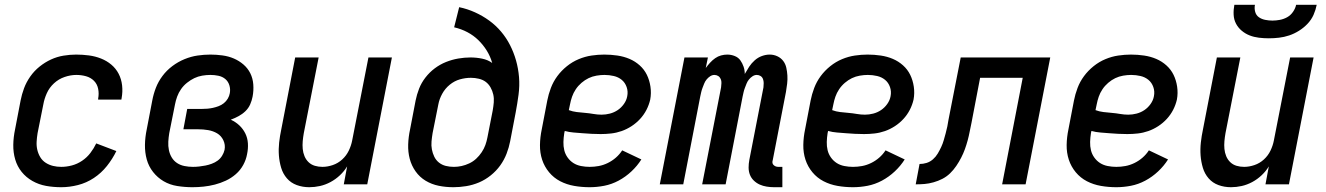

<svg xmlns="http://www.w3.org/2000/svg" viewBox="-20 -770 5540 802"><path d="M236 12Q203 12 172.5 6.5Q142 1 115.5 -14Q89 -29 70.5 -52Q52 -75 43.5 -104Q35 -133 35.5 -165Q36 -197 43 -230L66 -350Q71 -376 80.5 -401.5Q90 -427 106.5 -450.5Q123 -474 145.5 -492Q168 -510 193 -521.5Q218 -533 245 -537.5Q272 -542 298 -542Q325 -542 351.5 -538.5Q378 -535 402 -525.5Q426 -516 445 -500Q464 -484 475.5 -462Q487 -440 490 -413.5Q493 -387 488 -360L487 -354H390V-358Q394 -379 390 -399Q386 -419 372.5 -432.5Q359 -446 339.5 -451.5Q320 -457 299 -457Q275 -457 250 -448.5Q225 -440 205.5 -422Q186 -404 175.5 -380.5Q165 -357 161 -334L137 -214Q134 -196 133 -178Q132 -160 136 -143.5Q140 -127 148.5 -113Q157 -99 171 -90Q185 -81 201.5 -77Q218 -73 236 -73Q258 -73 280.5 -79Q303 -85 323 -98.5Q343 -112 357.5 -131Q372 -150 382 -171L466 -139Q450 -106 426.5 -76.5Q403 -47 372 -26.5Q341 -6 305.5 3Q270 12 236 12Z M784 12Q752 12 720.5 7Q689 2 663.5 -13Q638 -28 619.5 -51.5Q601 -75 593 -104Q585 -133 585.5 -165Q586 -197 593 -230L616 -350Q621 -377 631 -403Q641 -429 658.5 -452.5Q676 -476 700 -494Q724 -512 751 -523Q778 -534 805 -538Q832 -542 859 -542Q884 -542 909.5 -538.5Q935 -535 957 -525.5Q979 -516 997 -500.5Q1015 -485 1025.5 -464Q1036 -443 1038 -417.5Q1040 -392 1035 -366Q1032 -350 1025 -334Q1018 -318 1005 -305.5Q992 -293 976 -284.5Q960 -276 944 -270Q964 -261 979.5 -246.5Q995 -232 1004.5 -213Q1014 -194 1015.5 -171.5Q1017 -149 1012 -126Q1008 -103 996 -81Q984 -59 965 -42.5Q946 -26 923.5 -15.5Q901 -5 877.5 1Q854 7 830.5 9.5Q807 12 784 12ZM786 -73Q799 -73 812 -74.5Q825 -76 838 -78.5Q851 -81 864.5 -86Q878 -91 889 -99Q900 -107 907.5 -119Q915 -131 918 -144Q922 -165 913 -184Q904 -203 887 -213Q870 -223 849.5 -226.5Q829 -230 807 -230H746L762 -315H823Q835 -315 846.5 -316Q858 -317 869.5 -319.5Q881 -322 893 -326.5Q905 -331 915 -339Q925 -347 931.5 -358Q938 -369 940 -381Q943 -398 938 -414Q933 -430 921 -440Q909 -450 892.5 -453.5Q876 -457 859 -457Q842 -457 824.5 -454Q807 -451 791.5 -443.5Q776 -436 761.5 -424.5Q747 -413 736.5 -398Q726 -383 720 -366.5Q714 -350 711 -334L687 -214Q684 -196 683 -178Q682 -160 685.5 -143Q689 -126 697.5 -112Q706 -98 719.5 -89Q733 -80 750.5 -76.5Q768 -73 786 -73Z M1272 12Q1244 12 1219.5 3Q1195 -6 1178.5 -25Q1162 -44 1154.5 -69Q1147 -94 1145 -120.5Q1143 -147 1146 -174.5Q1149 -202 1155 -230L1213 -530H1311L1249 -214Q1246 -197 1244.5 -180.5Q1243 -164 1244.5 -148Q1246 -132 1252 -117.5Q1258 -103 1269 -92.5Q1280 -82 1295 -77.5Q1310 -73 1327 -73Q1348 -73 1370 -80.5Q1392 -88 1409.5 -104Q1427 -120 1437 -141Q1447 -162 1451 -183L1519 -530H1617L1514 0H1416L1430 -75Q1418 -55 1400 -38Q1382 -21 1360.5 -9.5Q1339 2 1316.5 7Q1294 12 1272 12Z M1874 12Q1842 12 1812.5 6Q1783 0 1758 -15Q1733 -30 1716 -54Q1699 -78 1691.5 -106.5Q1684 -135 1685 -166.5Q1686 -198 1693 -230L1716 -350Q1721 -375 1730.5 -399.5Q1740 -424 1757 -446Q1774 -468 1796 -484.5Q1818 -501 1843 -511Q1868 -521 1894 -525.5Q1920 -530 1945 -530Q1970 -530 1994 -525Q2018 -520 2036 -507Q2028 -535 2013 -559Q1998 -583 1978 -602.5Q1958 -622 1932.5 -635.5Q1907 -649 1877 -656L1898 -740Q1932 -733 1964 -718.5Q1996 -704 2023.5 -684Q2051 -664 2073 -638Q2095 -612 2110.5 -581.5Q2126 -551 2135.5 -517.5Q2145 -484 2148 -448Q2151 -412 2146 -374.5Q2141 -337 2134 -300L2111 -180Q2106 -154 2096 -128Q2086 -102 2069.5 -79Q2053 -56 2030 -37.5Q2007 -19 1981 -8Q1955 3 1927.5 7.5Q1900 12 1874 12ZM1876 -73Q1892 -73 1908 -76.5Q1924 -80 1940 -87.5Q1956 -95 1969 -107Q1982 -119 1992 -134Q2002 -149 2007.5 -164.5Q2013 -180 2016 -196L2038 -308Q2041 -325 2042.5 -342Q2044 -359 2040.5 -375Q2037 -391 2029 -405Q2021 -419 2009 -428Q1997 -437 1980.5 -441Q1964 -445 1947 -445Q1924 -445 1901 -438.5Q1878 -432 1858.5 -416Q1839 -400 1827 -378Q1815 -356 1811 -334L1787 -214Q1784 -196 1782.5 -179Q1781 -162 1784 -146Q1787 -130 1794 -115.5Q1801 -101 1813.5 -91Q1826 -81 1842 -77Q1858 -73 1876 -73Z M2443 12Q2410 12 2378.5 6.5Q2347 1 2320 -13Q2293 -27 2273.5 -50.5Q2254 -74 2244.5 -103Q2235 -132 2235.5 -164.5Q2236 -197 2243 -230L2266 -350Q2271 -376 2281 -402.5Q2291 -429 2308 -452Q2325 -475 2348 -493.5Q2371 -512 2397.5 -523Q2424 -534 2451 -538Q2478 -542 2504 -542Q2532 -542 2559 -538Q2586 -534 2609.5 -524Q2633 -514 2652 -497Q2671 -480 2682 -457.5Q2693 -435 2697 -408Q2701 -381 2696 -354Q2691 -332 2680.5 -311.5Q2670 -291 2654 -273.5Q2638 -256 2618 -243Q2598 -230 2576.5 -222.5Q2555 -215 2533 -212.5Q2511 -210 2489 -210Q2470 -210 2451 -211Q2432 -212 2413.5 -213.5Q2395 -215 2376 -216.5Q2357 -218 2339 -223L2337 -214Q2334 -195 2333.5 -177Q2333 -159 2337 -142.5Q2341 -126 2351 -112Q2361 -98 2375 -89Q2389 -80 2407 -76.5Q2425 -73 2443 -73Q2462 -73 2481 -76.5Q2500 -80 2518.5 -89Q2537 -98 2552.5 -111.5Q2568 -125 2579 -142L2659 -104Q2642 -77 2617.5 -54Q2593 -31 2564 -15.5Q2535 0 2504 6Q2473 12 2443 12ZM2493 -291Q2510 -291 2527.5 -295.5Q2545 -300 2560 -310Q2575 -320 2586 -335.5Q2597 -351 2600 -368Q2604 -388 2597.5 -406.5Q2591 -425 2577 -436.5Q2563 -448 2544 -452.5Q2525 -457 2505 -457Q2489 -457 2471.5 -454Q2454 -451 2438.5 -443.5Q2423 -436 2409 -424Q2395 -412 2385 -397Q2375 -382 2369.5 -366Q2364 -350 2361 -334L2356 -310Q2372 -304 2389 -302Q2406 -300 2424 -298.5Q2442 -297 2459 -294Q2476 -291 2493 -291Z M3248 12H3214Q3198 12 3182.5 9.5Q3167 7 3153.5 1Q3140 -5 3129 -15.5Q3118 -26 3112.5 -40Q3107 -54 3107 -70Q3107 -86 3110 -102L3169 -405Q3170 -414 3170 -423Q3170 -432 3167 -440Q3164 -448 3157 -452.5Q3150 -457 3141 -457Q3132 -457 3123.5 -451.5Q3115 -446 3108.5 -438Q3102 -430 3098.5 -421Q3095 -412 3091.5 -403Q3088 -394 3086 -385Q3084 -376 3082 -367L3011 0H2913L2992 -405Q2993 -414 2993.5 -423Q2994 -432 2990.5 -440Q2987 -448 2980 -452.5Q2973 -457 2964 -457Q2955 -457 2946.5 -451.5Q2938 -446 2931.5 -438Q2925 -430 2921.5 -421Q2918 -412 2914.5 -403Q2911 -394 2909 -385Q2907 -376 2905 -367L2834 0H2736L2839 -530H2937L2928 -486Q2936 -497 2946 -508Q2956 -519 2967.5 -527Q2979 -535 2992 -538.5Q3005 -542 3018 -542Q3034 -542 3049 -536Q3064 -530 3072.5 -518Q3081 -506 3086 -491.5Q3091 -477 3091 -461Q3100 -477 3109.5 -491.5Q3119 -506 3132.5 -518Q3146 -530 3162.5 -536Q3179 -542 3195 -542Q3212 -542 3227 -535Q3242 -528 3251.5 -515.5Q3261 -503 3264.5 -487Q3268 -471 3269 -454.5Q3270 -438 3268 -420.5Q3266 -403 3263 -386L3208 -102Q3206 -96 3206.5 -90.5Q3207 -85 3211 -81Q3215 -77 3220 -75Q3225 -73 3231 -73H3248Z M3543 12Q3510 12 3478.5 6.5Q3447 1 3420 -13Q3393 -27 3373.5 -50.5Q3354 -74 3344.5 -103Q3335 -132 3335.5 -164.5Q3336 -197 3343 -230L3366 -350Q3371 -376 3381 -402.5Q3391 -429 3408 -452Q3425 -475 3448 -493.5Q3471 -512 3497.5 -523Q3524 -534 3551 -538Q3578 -542 3604 -542Q3632 -542 3659 -538Q3686 -534 3709.5 -524Q3733 -514 3752 -497Q3771 -480 3782 -457.5Q3793 -435 3797 -408Q3801 -381 3796 -354Q3791 -332 3780.5 -311.5Q3770 -291 3754 -273.5Q3738 -256 3718 -243Q3698 -230 3676.5 -222.5Q3655 -215 3633 -212.5Q3611 -210 3589 -210Q3570 -210 3551 -211Q3532 -212 3513.5 -213.5Q3495 -215 3476 -216.5Q3457 -218 3439 -223L3437 -214Q3434 -195 3433.5 -177Q3433 -159 3437 -142.5Q3441 -126 3451 -112Q3461 -98 3475 -89Q3489 -80 3507 -76.5Q3525 -73 3543 -73Q3562 -73 3581 -76.5Q3600 -80 3618.5 -89Q3637 -98 3652.5 -111.5Q3668 -125 3679 -142L3759 -104Q3742 -77 3717.5 -54Q3693 -31 3664 -15.5Q3635 0 3604 6Q3573 12 3543 12ZM3593 -291Q3610 -291 3627.5 -295.5Q3645 -300 3660 -310Q3675 -320 3686 -335.5Q3697 -351 3700 -368Q3704 -388 3697.5 -406.5Q3691 -425 3677 -436.5Q3663 -448 3644 -452.5Q3625 -457 3605 -457Q3589 -457 3571.5 -454Q3554 -451 3538.5 -443.5Q3523 -436 3509 -424Q3495 -412 3485 -397Q3475 -382 3469.5 -366Q3464 -350 3461 -334L3456 -310Q3472 -304 3489 -302Q3506 -300 3524 -298.5Q3542 -297 3559 -294Q3576 -291 3593 -291Z M4166 0 4252 -445H4074L4038 -257Q4034 -239 4030.5 -220.5Q4027 -202 4022 -183.5Q4017 -165 4010.5 -147Q4004 -129 3995 -111.5Q3986 -94 3974.5 -77Q3963 -60 3948.5 -46Q3934 -32 3916.5 -23Q3899 -14 3879.5 -8.5Q3860 -3 3842 -1.5Q3824 0 3805 0L3821 -85Q3836 -85 3850.5 -89.5Q3865 -94 3877 -104.5Q3889 -115 3897 -128.5Q3905 -142 3911.5 -156Q3918 -170 3922 -184Q3926 -198 3930 -212.5Q3934 -227 3937 -241.5Q3940 -256 3942 -270L3993 -530H4367L4264 0Z M4643 12Q4610 12 4578.5 6.5Q4547 1 4520 -13Q4493 -27 4473.5 -50.5Q4454 -74 4444.5 -103Q4435 -132 4435.5 -164.5Q4436 -197 4443 -230L4466 -350Q4471 -376 4481 -402.5Q4491 -429 4508 -452Q4525 -475 4548 -493.5Q4571 -512 4597.5 -523Q4624 -534 4651 -538Q4678 -542 4704 -542Q4732 -542 4759 -538Q4786 -534 4809.5 -524Q4833 -514 4852 -497Q4871 -480 4882 -457.5Q4893 -435 4897 -408Q4901 -381 4896 -354Q4891 -332 4880.5 -311.5Q4870 -291 4854 -273.5Q4838 -256 4818 -243Q4798 -230 4776.5 -222.5Q4755 -215 4733 -212.5Q4711 -210 4689 -210Q4670 -210 4651 -211Q4632 -212 4613.5 -213.5Q4595 -215 4576 -216.5Q4557 -218 4539 -223L4537 -214Q4534 -195 4533.5 -177Q4533 -159 4537 -142.5Q4541 -126 4551 -112Q4561 -98 4575 -89Q4589 -80 4607 -76.5Q4625 -73 4643 -73Q4662 -73 4681 -76.5Q4700 -80 4718.5 -89Q4737 -98 4752.5 -111.5Q4768 -125 4779 -142L4859 -104Q4842 -77 4817.5 -54Q4793 -31 4764 -15.5Q4735 0 4704 6Q4673 12 4643 12ZM4693 -291Q4710 -291 4727.5 -295.5Q4745 -300 4760 -310Q4775 -320 4786 -335.5Q4797 -351 4800 -368Q4804 -388 4797.5 -406.5Q4791 -425 4777 -436.5Q4763 -448 4744 -452.5Q4725 -457 4705 -457Q4689 -457 4671.5 -454Q4654 -451 4638.5 -443.5Q4623 -436 4609 -424Q4595 -412 4585 -397Q4575 -382 4569.5 -366Q4564 -350 4561 -334L4556 -310Q4572 -304 4589 -302Q4606 -300 4624 -298.5Q4642 -297 4659 -294Q4676 -291 4693 -291Z M5122 12Q5094 12 5069.5 3Q5045 -6 5028.5 -25Q5012 -44 5004.5 -69Q4997 -94 4995 -120.5Q4993 -147 4996 -174.5Q4999 -202 5005 -230L5063 -530H5161L5099 -214Q5096 -197 5094.5 -180.5Q5093 -164 5094.5 -148Q5096 -132 5102 -117.5Q5108 -103 5119 -92.5Q5130 -82 5145 -77.5Q5160 -73 5177 -73Q5198 -73 5220 -80.5Q5242 -88 5259.5 -104Q5277 -120 5287 -141Q5297 -162 5301 -183L5369 -530H5467L5364 0H5266L5280 -75Q5268 -55 5250 -38Q5232 -21 5210.5 -9.5Q5189 2 5166.5 7Q5144 12 5122 12Z M5280 -610Q5259 -610 5238.5 -612.5Q5218 -615 5200 -622Q5182 -629 5167 -641.5Q5152 -654 5143 -671Q5134 -688 5133 -708.5Q5132 -729 5136 -750H5222Q5219 -735 5223 -720.5Q5227 -706 5238.5 -698Q5250 -690 5265 -687Q5280 -684 5295 -684Q5310 -684 5326 -687Q5342 -690 5356.5 -698Q5371 -706 5381 -720.5Q5391 -735 5394 -750H5480Q5476 -729 5467 -708.5Q5458 -688 5442 -671Q5426 -654 5406 -641.5Q5386 -629 5365 -622Q5344 -615 5322.5 -612.5Q5301 -610 5280 -610Z"/></svg>

Font: Lode Dark
Style: Bold Italic
Weight: 700
Italic angle: -11°
Monospace: yes
Designer: Belleve Invis
Foundry: Belleve Invis
Version: Version 29.2.0; ttfautohint (v1.8.3)